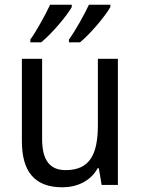

<svg xmlns="http://www.w3.org/2000/svg" viewBox="-20 -786 599 816"><path d="M449 -756V-766H358C340 -727 302 -658 273 -618V-606H320C363 -641 428 -718 449 -756ZM285 -756V-766H193C174 -725 138 -659 109 -618V-606H155C201 -644 263 -717 285 -756ZM481 -536H396V-255C396 -129 361 -63 259 -63C191 -63 159 -106 159 -195V-536H73V-186C73 -56 128 10 245 10C307 10 365 -16 395 -71H400L412 0H481Z"/></svg>

Font: Noto Sans Myanmar UI SemiCondensed
Style: Regular
Weight: 400
Width: 4
Designer: Monotype Design Team
Foundry: Monotype Imaging Inc.
Version: Version 2.103